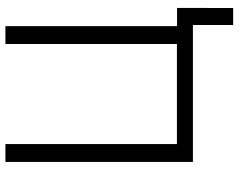

<svg xmlns="http://www.w3.org/2000/svg" viewBox="-110 -658 924 745"><g transform="rotate(-90 352.5 -286.0)"><path d="M623 0H96.2V-727.5H165.5V-62H553.7V-727.5H623ZM627.4 156.2V0H585.4V-61.5H693.8L693.4 156.2Z"/></g></svg>

Font: Inter Light
Style: Regular
Weight: 300
Designer: Rasmus Andersson
Foundry: rsms
Version: Version 4.000;git-a52131595